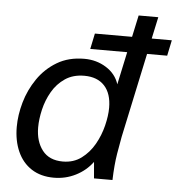

<svg xmlns="http://www.w3.org/2000/svg" viewBox="-52 -757 762 818"><g transform="rotate(5 329.0 -348.0)"><path d="M208 12Q152 12 112.5 -13.5Q73 -39 52.5 -85Q32 -131 32 -190Q32 -241 47.5 -295.5Q63 -350 95.5 -397.5Q128 -445 177.5 -474.5Q227 -504 294 -504Q346 -504 387.5 -478Q429 -452 443 -408L473 -548H315L329 -615H488L508 -708H592L572 -615H658L644 -548H558L481 -187Q476 -162 468 -113.5Q460 -65 458 0H379L373 -70Q345 -32 301.5 -10Q258 12 208 12ZM240 -60Q286 -60 319.5 -85Q353 -110 374.5 -148Q396 -186 406.5 -228.5Q417 -271 417 -305Q417 -366 386.5 -399Q356 -432 300 -432Q252 -432 218 -409Q184 -386 163 -349.5Q142 -313 132.5 -272Q123 -231 123 -196Q123 -136 152.5 -98Q182 -60 240 -60Z"/></g></svg>

Font: Atkinson Hyperlegible Next
Style: Italic
Weight: 400
Italic angle: -12°
Designer: Elliott Scott, Megan Eiswerth, Linus Boman, Theodore Petrosky, Letters from Sweden
Foundry: Applied Design Works, Letters from Sweden
Version: Version 2.001